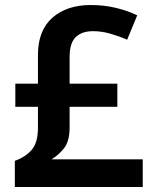

<svg xmlns="http://www.w3.org/2000/svg" viewBox="-20 -744 617 764"><path d="M341 -724Q395 -724 442 -712.5Q489 -701 526 -683L486 -586Q454 -600 419 -610Q384 -620 350 -620Q306 -620 281.5 -596.5Q257 -573 257 -517V-411H447V-319H257V-237Q257 -181 234 -153Q211 -125 185 -110H548V0H39V-104Q81 -119 106 -147.5Q131 -176 131 -236V-319H41V-411H131V-525Q131 -623 188.5 -673.5Q246 -724 341 -724Z"/></svg>

Font: Noto Sans Canadian Aboriginal SemiBold
Style: Regular
Weight: 600
Designer: Monotype Design Team, Typotheque's Kevin King
Foundry: Monotype Imaging Inc.
Version: Version 2.004; ttfautohint (v1.8.4.7-5d5b)